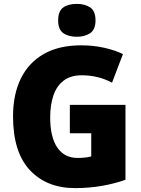

<svg xmlns="http://www.w3.org/2000/svg" viewBox="-20 -957 726 987"><path d="M339 -418H625V-33Q570 -13 503.5 -1.5Q437 10 366 10Q220 10 133.5 -82.5Q47 -175 47 -359Q47 -472 87.5 -554Q128 -636 206 -680Q284 -724 397 -724Q460 -724 515.5 -711.5Q571 -699 612 -679L556 -532Q485 -570 400 -570Q343 -570 307 -542.5Q271 -515 254.5 -466Q238 -417 238 -354Q238 -252 274.5 -198.5Q311 -145 380 -145Q396 -145 416 -147Q436 -149 449 -153V-272H339ZM375 -937Q417 -937 444 -918.5Q471 -900 471 -852Q471 -805 443.5 -786.5Q416 -768 375 -768Q332 -768 305.5 -786.5Q279 -805 279 -852Q279 -900 305 -918.5Q331 -937 375 -937Z"/></svg>

Font: Noto Sans Myanmar SemiCondensed Black
Style: Regular
Weight: 900
Width: 4
Designer: Monotype Design Team
Foundry: Monotype Imaging Inc.
Version: Version 2.107; ttfautohint (v1.8.4.7-5d5b)